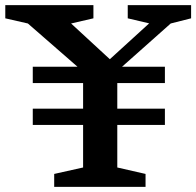

<svg xmlns="http://www.w3.org/2000/svg" viewBox="-48 -724 760 744"><path d="M591 -303V-240H79V-303ZM591 -465.5V-402H79V-465.5ZM406.5 -449V-75L516 -50V0H162V-50L274 -75V-446.5L60 -633L-27.5 -653V-704H314V-653L227.5 -633L394.5 -479L359.5 -478L530 -633.5L447 -653V-704H692.5V-653L613.5 -633Z"/></svg>

Font: Newsreader 7pt Medium
Style: Regular
Weight: 500
Designer: Hugues Gentile
Foundry: Production Type
Version: Version 1.003